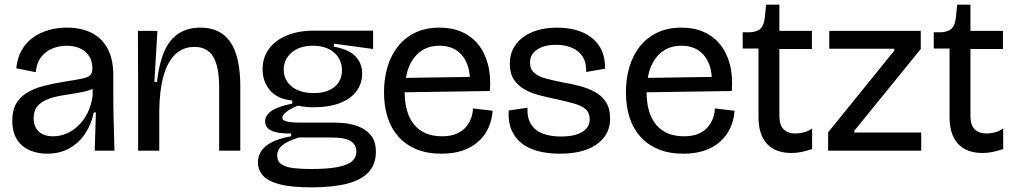

<svg xmlns="http://www.w3.org/2000/svg" viewBox="-20 -649 4369 827"><path d="M183 13Q142 13 107.5 -2Q73 -17 53 -48.5Q33 -80 33 -130Q33 -173 49 -201.5Q65 -230 94.5 -248.5Q124 -267 165 -278Q206 -289 256 -297Q308 -305 334 -310.5Q360 -316 369 -325.5Q378 -335 378 -354Q378 -400 347.5 -426Q317 -452 267 -452Q237 -452 208 -441Q179 -430 158.5 -405Q138 -380 134 -338L50 -355Q55 -402 74.5 -435Q94 -468 124.5 -489Q155 -510 191.5 -520Q228 -530 268 -530Q329 -530 373.5 -508Q418 -486 443 -440.5Q468 -395 468 -325V-222Q468 -186 469 -148.5Q470 -111 471 -73.5Q472 -36 473 0H388Q389 -41 390.5 -81Q392 -121 393 -165H384Q374 -115 347.5 -74.5Q321 -34 279.5 -10.5Q238 13 183 13ZM209 -62Q237 -62 264.5 -73Q292 -84 316 -106.5Q340 -129 356.5 -161.5Q373 -194 379 -236V-281L406 -285Q393 -270 367.5 -261.5Q342 -253 310 -248Q278 -243 245.5 -237.5Q213 -232 185.5 -221.5Q158 -211 141.5 -192Q125 -173 125 -139Q125 -103 147 -82.5Q169 -62 209 -62Z M575 0V-267L574 -516H658L645 -296H656Q665 -375 687.5 -427Q710 -479 749 -504.5Q788 -530 843 -530Q930 -530 972.5 -467.5Q1015 -405 1015 -277V0H924V-272Q924 -362 898.5 -404.5Q873 -447 817 -447Q769 -447 735.5 -415.5Q702 -384 684.5 -322.5Q667 -261 666 -171V0Z M1321 158Q1235 158 1185 145Q1135 132 1113 107.5Q1091 83 1091 51Q1091 8 1126 -20.5Q1161 -49 1234 -62V-74Q1177 -73 1149.5 -86Q1122 -99 1122 -126Q1122 -152 1149 -171Q1176 -190 1239 -203V-216Q1176 -222 1143.5 -259.5Q1111 -297 1111 -351Q1111 -401 1138.5 -438.5Q1166 -476 1216 -496.5Q1266 -517 1332 -517H1587V-438L1418 -461V-448Q1483 -436 1511.5 -406Q1540 -376 1540 -332Q1540 -290 1516 -257Q1492 -224 1445 -205.5Q1398 -187 1330 -187Q1313 -187 1298 -188.5Q1283 -190 1263 -194Q1227 -179 1211.5 -165.5Q1196 -152 1196 -142Q1196 -133 1207 -128.5Q1218 -124 1235.5 -122.5Q1253 -121 1270 -121H1415Q1433 -121 1463 -118.5Q1493 -116 1524.5 -104Q1556 -92 1577.5 -66.5Q1599 -41 1599 6Q1599 58 1568 92Q1537 126 1475.5 142Q1414 158 1321 158ZM1317 79Q1391 79 1434.5 70.5Q1478 62 1496.5 45.5Q1515 29 1515 5Q1515 -18 1503 -31Q1491 -44 1472 -49.5Q1453 -55 1432 -56Q1411 -57 1393 -57H1267Q1215 -40 1194.5 -22Q1174 -4 1174 21Q1174 46 1192.5 58.5Q1211 71 1243.5 75Q1276 79 1317 79ZM1331 -248Q1388 -248 1420.5 -274.5Q1453 -301 1453 -346Q1453 -393 1419 -422.5Q1385 -452 1328 -452Q1270 -452 1236 -422.5Q1202 -393 1202 -349Q1202 -319 1218 -296Q1234 -273 1263 -260.5Q1292 -248 1331 -248Z M1882 13Q1820 13 1774 -6Q1728 -25 1696.5 -60Q1665 -95 1649.5 -143.5Q1634 -192 1634 -252Q1634 -310 1649 -360.5Q1664 -411 1694 -449Q1724 -487 1769 -508.5Q1814 -530 1873 -530Q1927 -530 1969 -511.5Q2011 -493 2039.5 -458Q2068 -423 2081.5 -372.5Q2095 -322 2090 -257L1690 -251V-313L2027 -318L2004 -281Q2007 -334 1992.5 -372Q1978 -410 1948 -431Q1918 -452 1873 -452Q1825 -452 1791.5 -427.5Q1758 -403 1740.5 -358.5Q1723 -314 1723 -254Q1723 -161 1764.5 -111.5Q1806 -62 1884 -62Q1921 -62 1946.5 -73Q1972 -84 1987 -102Q2002 -120 2009.5 -141Q2017 -162 2017 -182L2102 -172Q2099 -131 2083.5 -97.5Q2068 -64 2040 -39Q2012 -14 1972.5 -0.5Q1933 13 1882 13Z M2392 13Q2342 13 2300 2.5Q2258 -8 2228.5 -30.5Q2199 -53 2183.5 -88.5Q2168 -124 2171 -173L2252 -185Q2250 -141 2267.5 -113.5Q2285 -86 2318 -73.5Q2351 -61 2396 -61Q2455 -61 2487.5 -80.5Q2520 -100 2520 -135Q2520 -163 2502.5 -178.5Q2485 -194 2453 -203Q2421 -212 2380 -221Q2341 -229 2304 -238.5Q2267 -248 2238.5 -264.5Q2210 -281 2193 -307Q2176 -333 2176 -374Q2176 -422 2201 -456.5Q2226 -491 2272 -510.5Q2318 -530 2380 -530Q2439 -530 2486 -511Q2533 -492 2560 -452.5Q2587 -413 2586 -353L2505 -339Q2506 -379 2490 -404.5Q2474 -430 2444 -443Q2414 -456 2375 -456Q2324 -456 2293.5 -435.5Q2263 -415 2263 -380Q2263 -351 2281.5 -335Q2300 -319 2332 -310.5Q2364 -302 2405 -294Q2441 -288 2477 -278.5Q2513 -269 2542.5 -253Q2572 -237 2590 -209.5Q2608 -182 2608 -138Q2608 -91 2581.5 -57Q2555 -23 2507 -5Q2459 13 2392 13Z M2924 13Q2862 13 2816 -6Q2770 -25 2738.5 -60Q2707 -95 2691.5 -143.5Q2676 -192 2676 -252Q2676 -310 2691 -360.5Q2706 -411 2736 -449Q2766 -487 2811 -508.5Q2856 -530 2915 -530Q2969 -530 3011 -511.5Q3053 -493 3081.5 -458Q3110 -423 3123.5 -372.5Q3137 -322 3132 -257L2732 -251V-313L3069 -318L3046 -281Q3049 -334 3034.5 -372Q3020 -410 2990 -431Q2960 -452 2915 -452Q2867 -452 2833.5 -427.5Q2800 -403 2782.5 -358.5Q2765 -314 2765 -254Q2765 -161 2806.5 -111.5Q2848 -62 2926 -62Q2963 -62 2988.5 -73Q3014 -84 3029 -102Q3044 -120 3051.5 -141Q3059 -162 3059 -182L3144 -172Q3141 -131 3125.5 -97.5Q3110 -64 3082 -39Q3054 -14 3014.5 -0.5Q2975 13 2924 13Z M3390 10Q3320 10 3283.5 -29.5Q3247 -69 3247 -146V-440H3179V-510H3212Q3243 -512 3257 -527Q3271 -542 3274 -572L3280 -629H3337V-516H3477V-438H3337V-150Q3337 -110 3355.5 -92Q3374 -74 3406 -74Q3424 -74 3443 -79Q3462 -84 3478 -96V-7Q3454 1 3432.5 5.5Q3411 10 3390 10Z M3547 0V-79L3832 -431V-439H3552V-516H3946V-438L3660 -86V-78H3948V0Z M4213 10Q4143 10 4106.5 -29.5Q4070 -69 4070 -146V-440H4002V-510H4035Q4066 -512 4080 -527Q4094 -542 4097 -572L4103 -629H4160V-516H4300V-438H4160V-150Q4160 -110 4178.5 -92Q4197 -74 4229 -74Q4247 -74 4266 -79Q4285 -84 4301 -96V-7Q4277 1 4255.5 5.5Q4234 10 4213 10Z"/></svg>

Font: Bricolage Grotesque 72pt
Style: Regular
Weight: 400
Version: Version 1.001;gftools[0.9.33.dev8+g029e19f]